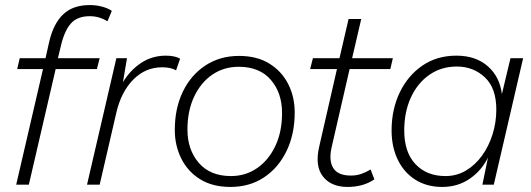

<svg xmlns="http://www.w3.org/2000/svg" viewBox="-20 -730 2099 759"><path d="M44 0 150 -457H48L58 -500H160L175 -567Q192 -638 230.5 -674Q269 -710 335 -710Q361 -710 384.5 -703.5Q408 -697 422 -687L405 -646Q392 -654 374 -660Q356 -666 335 -666Q286 -666 260.5 -637.5Q235 -609 221 -550L209 -500H374L363 -457H200L94 0Z M324 0 440 -500H482L466 -405Q494 -452 537.5 -481Q581 -510 636 -510Q671 -510 692 -498L676 -452Q655 -464 621 -464Q555 -464 507 -415.5Q459 -367 440 -285L374 0Z M891 9Q820 9 771 -21.5Q722 -52 696.5 -103.5Q671 -155 671 -216Q671 -302 703 -368Q735 -434 792.5 -471.5Q850 -509 925 -509Q996 -509 1045 -478.5Q1094 -448 1119.5 -397.5Q1145 -347 1145 -285Q1145 -200 1113 -133.5Q1081 -67 1024 -29Q967 9 891 9ZM893 -34Q951 -34 996.5 -65.5Q1042 -97 1068.5 -153Q1095 -209 1095 -283Q1095 -363 1050.5 -414.5Q1006 -466 924 -466Q865 -466 819.5 -435Q774 -404 747.5 -348Q721 -292 721 -218Q721 -138 766 -86Q811 -34 893 -34Z M1354 9Q1289 9 1256.5 -32.5Q1224 -74 1242 -151L1312 -457H1206L1217 -500H1322L1358 -655H1408L1372 -500H1533L1523 -457H1362L1291 -148Q1279 -95 1297.5 -65.5Q1316 -36 1367 -36Q1389 -36 1408 -42.5Q1427 -49 1445 -60L1460 -21Q1416 9 1354 9Z M1728 9Q1667 9 1622 -19.5Q1577 -48 1552.5 -98.5Q1528 -149 1528 -214Q1528 -297 1560 -364Q1592 -431 1649.5 -470.5Q1707 -510 1784 -510Q1861 -510 1908.5 -468Q1956 -426 1964 -358L1998 -500H2048L1932 0H1887L1909 -107Q1884 -56 1837 -23.5Q1790 9 1728 9ZM1741 -34Q1785 -34 1821.5 -55.5Q1858 -77 1885 -114Q1912 -151 1927 -198.5Q1942 -246 1942 -297Q1942 -382 1896.5 -424.5Q1851 -467 1786 -467Q1724 -467 1677 -434Q1630 -401 1604 -344Q1578 -287 1578 -214Q1578 -128 1622.5 -81Q1667 -34 1741 -34Z"/></svg>

Font: Prodigy Sans Light
Style: Italic
Weight: 300
Italic angle: -13°
Designer: Wei Huang
Foundry: Wei Huang
Version: Version 1.003; ttfautohint (v1.8.3)